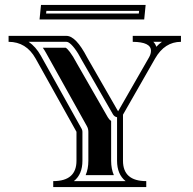

<svg xmlns="http://www.w3.org/2000/svg" viewBox="-20 -754 779 774"><path d="M598.1 -585.4Q606.7 -576.9 610.1 -565.4Q620.8 -576.9 632.8 -585.4ZM486.3 -23.9Q451.9 -51.5 451.9 -106V-281.5Q441.2 -283.2 435.3 -293.2L310.1 -511.2Q294.7 -540.8 280.6 -559.1Q266.6 -577.4 255.6 -583.3Q251.7 -585.2 247.8 -585.4H95.5Q124.5 -565.4 144.5 -529.8L309.3 -234.4Q312.3 -229 312.3 -222.7V-106Q312.3 -51.5 277.8 -23.9ZM456.1 -305.2 580.8 -522.7Q588.6 -536.4 588.6 -549.3Q588.6 -584.7 515.1 -585.4V-609.4H709.5V-585.4Q643.8 -585.4 605.2 -518.1L475.8 -291.7V-106Q475.8 -23.9 569.6 -23.9V0H194.6V-23.9Q288.3 -23.9 288.3 -106V-222.7L123.5 -518.1Q85.9 -585.4 14.6 -585.4V-609.4H247.8Q286.1 -609.4 331.1 -522.7ZM439 -47.9H325.2Q336.2 -73.2 336.2 -106V-222.7Q336.2 -235.1 330.1 -245.8L165.3 -541.3Q159.4 -552 152.6 -561.5H245.1Q251.7 -557.6 261.7 -544.4Q274.4 -527.8 289.1 -499.8L414.6 -281.2Q419.9 -272 428 -266.1V-106Q428 -73.2 439 -47.9ZM539.6 -699.5 540.8 -710.2H167L165.8 -699.5ZM561.3 -675.5H139.4L145.3 -734.1H567.1Z"/></svg>

Font: itsadzokeS01
Style: Regular
Weight: 600
Width: 6
Version: Version 0.46